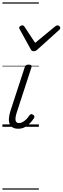

<svg xmlns="http://www.w3.org/2000/svg" viewBox="-20 -1050 519 1590"><path d="M131 16Q103 16 85.5 6Q68 -4 60 -23.5Q52 -43 54 -70.5Q56 -98 67 -133L185 -494Q190 -506 196.5 -510.5Q203 -515 218 -515Q232 -515 238.5 -509.5Q245 -504 241 -494L117 -113Q109 -87 108 -68.5Q107 -50 114.5 -40.5Q122 -31 138 -31Q154 -31 170 -40.5Q186 -50 200 -64.5Q214 -79 223 -94Q228 -101 235 -104Q242 -107 253 -100Q264 -94 265 -86.5Q266 -79 261 -71Q249 -52 230 -31.5Q211 -11 186.5 2.5Q162 16 131 16ZM456 -840Q465 -840 472 -833.5Q479 -827 479 -819Q479 -813 476.5 -809.5Q474 -806 470 -802L289 -639Q281 -631 274 -628.5Q267 -626 259 -626Q252 -626 246 -629Q240 -632 235 -641L145 -804Q142 -808 140.5 -812Q139 -816 139 -820Q139 -829 148 -834.5Q157 -840 164 -840Q171 -840 174.5 -837.5Q178 -835 182 -830L271 -695L435 -830Q442 -835 446.5 -837.5Q451 -840 456 -840ZM0 510H302V520H0ZM0 -20H302V0H0ZM0 -505H302V-500H0ZM0 -1030H302V-1020H0Z"/></svg>

Font: Playwrite CO Guides
Style: Regular
Weight: 400
Designer: Veronika Burian, José Scaglione
Foundry: TypeTogether
Version: Version 1.003